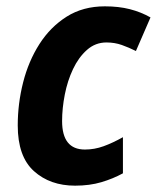

<svg xmlns="http://www.w3.org/2000/svg" viewBox="-20 -576 495 606"><path d="M217 10Q138 10 87 -36Q36 -82 36 -180Q36 -249 53 -316Q70 -383 104.5 -437Q139 -491 190.5 -523.5Q242 -556 311 -556Q355 -556 390 -547Q425 -538 455 -521L409 -415Q387 -426 364.5 -434Q342 -442 316 -442Q281 -442 254.5 -418.5Q228 -395 210.5 -358Q193 -321 184.5 -277.5Q176 -234 176 -194Q176 -104 248 -104Q278 -104 307 -114.5Q336 -125 368 -143V-29Q337 -12 300 -1Q263 10 217 10Z"/></svg>

Font: Noto Sans SemiCondensed
Style: Bold Italic
Weight: 700
Width: 4
Italic angle: -12°
Designer: Monotype Design Team
Foundry: Monotype Imaging Inc.
Version: Version 2.013; ttfautohint (v1.8.4.7-5d5b)